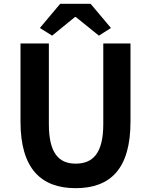

<svg xmlns="http://www.w3.org/2000/svg" viewBox="-20 -968 788 1002"><path d="M375 14C556 14 661 -87 661 -333V-741H519V-320C519 -166 463 -114 375 -114C289 -114 235 -166 235 -320V-741H87V-333C87 -87 195 14 375 14ZM252 -782 371 -879H376L496 -782L559 -822L453 -948H294L188 -822Z"/></svg>

Font: Source Han Sans CN
Style: Bold
Weight: 700
Designer: Ryoko NISHIZUKA 西塚涼子 (kana, bopomofo & ideographs); Paul D. Hunt (Latin, Greek & Cyrillic); Sandoll Communications 산돌커뮤니
Foundry: Adobe
Version: Version 2.001;hotconv 1.0.107;makeotfexe 2.5.65593